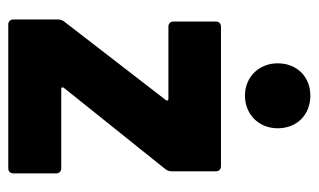

<svg xmlns="http://www.w3.org/2000/svg" viewBox="-173 -597 770 464"><g transform="rotate(90 212.0 -365.0)"><path d="M211 -572C257 -572 290 -606 290 -651C290 -698 257 -730 211 -730C166 -730 133 -698 133 -651C133 -606 166 -572 211 -572ZM39 0H387C394 0 399 -5 399 -12V-116C399 -123 394 -128 387 -128H195C191 -128 190 -131 192 -134L389 -380C392 -384 394 -389 394 -395V-502C394 -509 389 -514 382 -514H44C37 -514 32 -509 32 -502V-399C32 -392 37 -387 44 -387H219C223 -387 224 -384 222 -381L32 -135C29 -131 27 -126 27 -120V-12C27 -5 32 0 39 0Z"/></g></svg>

Font: Barlow Semi Condensed
Style: Bold
Weight: 700
Width: 4
Designer: Jeremy Tribby
Foundry: Tribby Type
Version: Version 1.422;hotconv 1.0.109;makeotfexe 2.5.65596